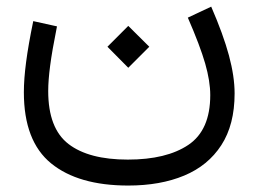

<svg xmlns="http://www.w3.org/2000/svg" viewBox="-20 -348 791 589"><path d="M309.6 -204.6 373.5 -268.6 438 -204.6 373.5 -140.1ZM556.2 -293.9 627.9 -327.6Q665 -242.2 682.4 -177.7Q699.7 -113.3 699.7 -61.5Q699.7 34.7 658.9 97.4Q618.2 160.2 544.9 190.7Q471.7 221.2 373.5 221.2Q220.2 221.2 136.7 153.1Q53.2 85 53.2 -64.9Q53.2 -105.5 60.1 -157.7Q66.9 -210 82 -283.2L154.8 -267.1Q139.6 -191.4 133.8 -146.2Q127.9 -101.1 127.9 -68.8Q127.9 45.9 190.2 93.8Q252.4 141.6 372.1 141.6Q490.7 141.6 557.9 96.4Q625 51.3 625 -56.2Q625 -99.1 609.4 -153.3Q593.8 -207.5 556.2 -293.9Z"/></svg>

Font: Estedad-FD Regular
Style: FD-Regular
Weight: 400
Designer: Amin Abedi
Version: Version 7.3